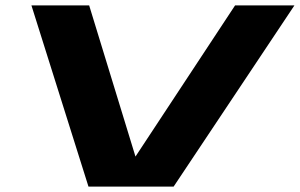

<svg xmlns="http://www.w3.org/2000/svg" viewBox="-20 -695 1119 715"><path d="M309.5 0 97 -675H312L484.5 -112L855.5 -675H1076.5L626.5 0Z"/></svg>

Font: Anybody UltraExpanded Regular
Style: Bold Italic
Weight: 700
Width: 9
Italic angle: -10°
Designer: Tyler Finck
Foundry: Etcetera Type Company
Version: Version 1.010; ttfautohint (v1.8.3) -l 8 -r 50 -G 200 -x 14 